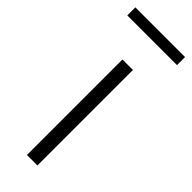

<svg xmlns="http://www.w3.org/2000/svg" viewBox="-251 -737 758 758"><g transform="rotate(45 128.5 -357.5)"><path d="M99.6 0V-533.2H158.2V0ZM-9.8 -669.9V-714.8H267.6V-669.9Z"/></g></svg>

Font: Gen Shin Gothic Light
Style: Regular
Weight: 200
Designer: [Source Han Sans]
Ryoko NISHIZUKA  (kana & ideographs); Paul D. Hunt (Latin, Greek & Cyrillic); Wenlong ZHANG  (bopomofo
Version: Version 1.002.20150607